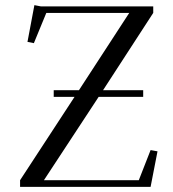

<svg xmlns="http://www.w3.org/2000/svg" viewBox="-20 -727 672 747"><path d="M58.1 0V-25.9L270 -350.1H189V-376H287.1L482.9 -676.8H160.2L111.8 -559.1L86.9 -564L113.8 -707L139.2 -702.1H576.2V-676.8L380.9 -376H537.1V-350.1H363.8L150.9 -25.9H520L565.9 -143.1L592.8 -138.2L565.9 0Z"/></svg>

Font: Dehuti
Style: Book
Weight: 400
Version: Version 1.2